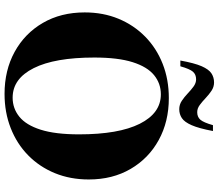

<svg xmlns="http://www.w3.org/2000/svg" viewBox="-80 -892 985 866"><g transform="rotate(90 413.0 -459.5)"><path d="M423 -728Q529 -728 612 -682.5Q695 -637 742.5 -555.5Q790 -474 790 -367Q790 -283.5 761.5 -214Q733 -144.5 681 -93.5Q629 -42.5 558.2 -14.8Q487.5 13 404 13Q297.5 13 214.5 -32.5Q131.5 -78 84 -159.5Q36.5 -241 36.5 -348.5Q36.5 -432 65.2 -501.2Q94 -570.5 146 -621.5Q198 -672.5 268.5 -700.2Q339 -728 423 -728ZM421 -23.5Q469.5 -23.5 507 -53.8Q544.5 -84 565.5 -150Q586.5 -216 586.5 -323Q586.5 -501.5 538.8 -596.8Q491 -692 406 -692Q357 -692 319.5 -661.5Q282 -631 261 -565Q240 -499 240 -392Q240 -213.5 287.8 -118.5Q335.5 -23.5 421 -23.5ZM571.5 -927Q559.5 -863.5 545.2 -831Q531 -798.5 513.2 -786.8Q495.5 -775 473 -775Q452.5 -775 435.2 -786.5Q418 -798 402.2 -813Q386.5 -828 370.8 -839.5Q355 -851 338.5 -851Q316.5 -851 304 -836.8Q291.5 -822.5 279.5 -780H253.5Q265 -843.5 279.2 -876Q293.5 -908.5 311.5 -920.2Q329.5 -932 352.5 -932Q372.5 -932 389.8 -920.5Q407 -909 422.8 -894Q438.5 -879 454 -867.5Q469.5 -856 486.5 -856Q508 -856 520.5 -870.2Q533 -884.5 545 -927Z"/></g></svg>

Font: Newsreader Display
Style: Bold
Weight: 700
Designer: Hugues Gentile
Foundry: Production Type
Version: Version 1.001